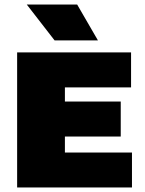

<svg xmlns="http://www.w3.org/2000/svg" viewBox="-20 -826 638 846"><path d="M55.5 0V-595H557.5V-441H266V-154H561.5V0ZM180.5 -224.5V-378.5H512V-224.5ZM220.5 -648 98 -806H320L411.5 -648Z"/></svg>

Font: Encode Sans SC Black
Style: Regular
Weight: 900
Version: Version 3.002